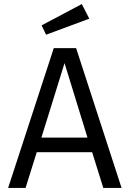

<svg xmlns="http://www.w3.org/2000/svg" viewBox="-20 -926 640 946"><path d="M383 -906 420 -834 207 -755 185 -801ZM434 -176H161L106 0H20L245 -689H355L579 0H489ZM184 -248H411L298 -615Z"/></svg>

Font: Fira Mono
Style: Regular
Weight: 400
Designer: Carrois Corporate & Edenspiekermann AG
Foundry: Carrois Corporate GbR & Edenspiekermann AG
Version: Version 3.206;PS 003.206;hotconv 1.0.70;makeotf.lib2.5.58329